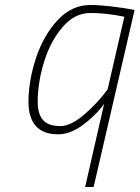

<svg xmlns="http://www.w3.org/2000/svg" viewBox="-20 -529 559 769"><path d="M397 -113Q363 -66 312 -28.5Q261 9 213 9Q153 9 123.5 -24.5Q94 -58 94 -120Q94 -205 124 -296Q154 -387 210.5 -448Q267 -509 342 -509Q377 -509 428.5 -503Q480 -497 519 -489L355 220H321ZM411 -171 478 -462Q405 -477 342 -477Q279 -477 230.5 -420.5Q182 -364 156.5 -281Q131 -198 131 -122Q131 -72 152.5 -48Q174 -24 222 -24Q263 -24 316.5 -69.5Q370 -115 411 -171Z"/></svg>

Font: Cairo ExtraLight
Style: Italic
Weight: 275
Italic angle: -13°
Designer: Mohamed Gaber, Accademia di Belle Arti di Urbino and others
Foundry: Kief Type Foundry, Accademia di Belle Arti di Urbino and others
Version: Version 3.011